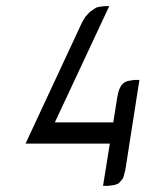

<svg xmlns="http://www.w3.org/2000/svg" viewBox="-20 -604 483 624"><path d="M63 -137.2 247.1 -532.2 257.8 -549.8 269 -562 272.9 -565.9 286.1 -575.2 294.9 -580.1 303.2 -582 318.8 -584H335L158.2 -206.1H348.1L361.8 -292L366.2 -310.1L370.1 -318.8L374 -326.2L382.8 -335L392.1 -339.8L400.9 -341.8L417 -344.2H433.1L387.2 -50.8L382.8 -34.2L379.9 -24.9L374 -17.1L365.2 -7.8L356 -3.9L347.2 -2L331.1 0H314.9L336.9 -137.2Z"/></svg>

Font: Petahja
Style: Italic
Weight: 400
Designer: T. Christopher White
Version: Version 1.1